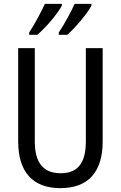

<svg xmlns="http://www.w3.org/2000/svg" viewBox="-20 -963 625 993"><path d="M453 -934V-943H366C351 -909 313 -837 284 -795V-783H328C368 -818 432 -893 453 -934ZM300 -934V-943H212C196 -907 160 -839 131 -795V-783H173C220 -823 277 -891 300 -934ZM511 -232V-714H424V-232C424 -121 383 -67 294 -67C206 -67 160 -119 160 -231V-714H74V-232C74 -73 150 10 292 10C438 10 511 -75 511 -232Z"/></svg>

Font: Noto Sans Khmer UI Condensed
Style: Regular
Weight: 400
Width: 3
Designer: Danh Hong and the Monotype Design Team
Foundry: Monotype Imaging Inc.
Version: Version 2.002